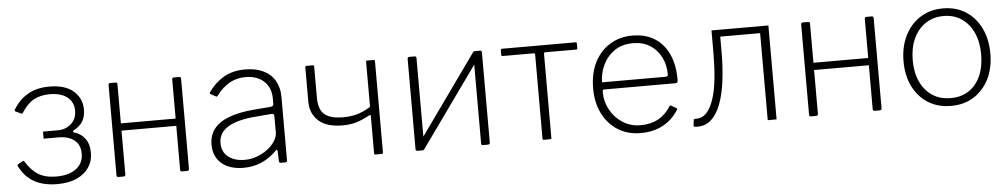

<svg xmlns="http://www.w3.org/2000/svg" viewBox="-35 -804 5665 1079"><g transform="rotate(-5 2797.5 -265.0)"><path d="M253 10Q204 10 163.5 -2.5Q123 -15 92.5 -41.5Q62 -68 41 -110Q38 -117 45 -121L71 -136Q77 -139 81 -132Q111 -82 150.5 -57.5Q190 -33 252 -33Q324 -33 364.5 -64Q405 -95 405 -149Q405 -199 372 -225Q339 -251 284 -251H199V-291H284Q327 -291 358 -318.5Q389 -346 389 -394Q389 -440 354 -468.5Q319 -497 254 -497Q203 -497 165.5 -477Q128 -457 96 -407Q91 -399 86 -403L53 -418Q52 -420 51 -422.5Q50 -425 53 -429Q84 -481 134 -510.5Q184 -540 256 -540Q345 -540 392 -499Q439 -458 439 -395Q439 -355 423 -328.5Q407 -302 372 -283Q367 -280 367 -276.5Q367 -273 372 -271Q410 -261 433.5 -230Q457 -199 457 -148Q457 -103 433.5 -67.5Q410 -32 365 -11Q320 10 253 10Z M639 -519V-13Q639 -6 636.5 -3Q634 0 626 0H601Q594 0 591.5 -2.5Q589 -5 589 -11V-519Q589 -530 599 -530H630Q639 -530 639 -519ZM998 -519V-13Q998 -6 995.5 -3Q993 0 985 0H960Q953 0 950.5 -2.5Q948 -5 948 -11V-519Q948 -530 958 -530H989Q998 -530 998 -519ZM620 -258Q613 -258 613 -265V-292Q613 -299 620 -299H974Q981 -299 981 -292V-265Q981 -258 974 -258Z M1492 -70Q1452 -30 1406 -10Q1360 10 1305 10Q1226 10 1181 -29Q1136 -68 1136 -135Q1136 -187 1164 -223.5Q1192 -260 1248 -281.5Q1304 -303 1386 -310L1485 -318Q1493 -319 1497.5 -322.5Q1502 -326 1502 -333V-363Q1502 -425 1463 -461Q1424 -497 1359 -497Q1309 -497 1269 -474.5Q1229 -452 1196 -408Q1193 -404 1191 -402.5Q1189 -401 1185 -403L1155 -419Q1152 -421 1151.5 -423Q1151 -425 1154 -430Q1186 -478 1237 -509Q1288 -540 1361 -540Q1420 -540 1463 -519.5Q1506 -499 1528.5 -460Q1551 -421 1551 -368V-11Q1551 -5 1548.5 -2.5Q1546 0 1541 0H1515Q1511 0 1508 -2.5Q1505 -5 1505 -11L1503 -68Q1501 -81 1492 -70ZM1502 -263Q1502 -280 1488 -278L1404 -271Q1348 -267 1307 -256.5Q1266 -246 1239.5 -229.5Q1213 -213 1200 -190.5Q1187 -168 1187 -140Q1187 -90 1222 -62Q1257 -34 1316 -34Q1352 -34 1386 -47Q1420 -60 1447 -81Q1474 -103 1488 -126.5Q1502 -150 1502 -171V-263Z M2049 0Q2045 0 2043.5 -2Q2042 -4 2042 -7V-219Q2042 -225 2033 -222Q1987 -197 1953 -188Q1919 -179 1882 -179Q1789 -179 1744 -220.5Q1699 -262 1699 -328V-523Q1699 -530 1706 -530H1742Q1745 -530 1747 -528.5Q1749 -527 1749 -523V-344Q1749 -307 1761 -280Q1773 -253 1803.5 -238.5Q1834 -224 1889 -224Q1924 -224 1959.5 -232.5Q1995 -241 2042 -269V-523Q2042 -530 2048 -530H2085Q2092 -530 2092 -523V-7Q2092 0 2084 0Z M2326 -519V-13Q2326 -6 2323.5 -3Q2321 0 2312 0H2288Q2281 0 2278.5 -2.5Q2276 -5 2276 -11V-519Q2276 -530 2286 -530H2316Q2326 -530 2326 -519ZM2695 -519V-13Q2695 -6 2692.5 -3Q2690 0 2682 0H2658Q2650 0 2648 -2.5Q2646 -5 2646 -11V-519Q2646 -530 2655 -530H2686Q2695 -530 2695 -519ZM2648 -528 2679 -501 2323 -3 2292 -29Z M3224 -489H3049Q3042 -489 3042 -481V-7Q3042 0 3035 0H2998Q2992 0 2992 -7V-481Q2992 -489 2984 -489H2809Q2802 -489 2802 -496V-523Q2802 -530 2809 -530H3224Q3231 -530 3231 -523V-496Q3231 -489 3224 -489Z M3352 -238Q3352 -184 3378 -137Q3404 -90 3448.5 -62Q3493 -34 3547 -34Q3605 -34 3647.5 -57Q3690 -80 3718 -125Q3721 -130 3723.5 -130.5Q3726 -131 3729 -128L3757 -112Q3763 -108 3758 -101Q3734 -64 3702.5 -39.5Q3671 -15 3632 -2.5Q3593 10 3545 10Q3473 10 3418 -24Q3363 -58 3331.5 -119.5Q3300 -181 3300 -261Q3300 -349 3332 -411Q3364 -473 3419.5 -506.5Q3475 -540 3545 -540Q3617 -540 3668.5 -508.5Q3720 -477 3748.5 -417Q3777 -357 3777 -273Q3777 -266 3776 -259.5Q3775 -253 3763 -252H3359Q3355 -252 3353.5 -248Q3352 -244 3352 -238ZM3708 -293Q3719 -293 3722 -296Q3725 -299 3725 -307Q3725 -359 3703 -402.5Q3681 -446 3641 -471.5Q3601 -497 3545 -497Q3482 -497 3439 -466.5Q3396 -436 3374.5 -389Q3353 -342 3353 -293Z M3849 1Q3843 -1 3844 -6L3848 -38Q3849 -43 3855 -43Q3895 -41 3920.5 -68.5Q3946 -96 3962 -146Q3978 -196 3984.5 -263.5Q3991 -331 3991 -409V-530H4312V0H4262V-491H4037V-406Q4037 -320 4027.5 -243Q4018 -166 3996 -109Q3974 -52 3938 -22.5Q3902 7 3849 1Z M4546 -519V-13Q4546 -6 4543.5 -3Q4541 0 4533 0H4508Q4501 0 4498.5 -2.5Q4496 -5 4496 -11V-519Q4496 -530 4506 -530H4537Q4546 -530 4546 -519ZM4905 -519V-13Q4905 -6 4902.5 -3Q4900 0 4892 0H4867Q4860 0 4857.5 -2.5Q4855 -5 4855 -11V-519Q4855 -530 4865 -530H4896Q4905 -530 4905 -519ZM4527 -258Q4520 -258 4520 -265V-292Q4520 -299 4527 -299H4881Q4888 -299 4888 -292V-265Q4888 -258 4881 -258Z M5296 10Q5222 10 5167 -24.5Q5112 -59 5081.5 -120.5Q5051 -182 5051 -262Q5051 -344 5082 -406.5Q5113 -469 5168.5 -504.5Q5224 -540 5297 -540Q5371 -540 5425.5 -505Q5480 -470 5510.5 -407.5Q5541 -345 5541 -264Q5541 -183 5510.5 -121.5Q5480 -60 5425 -25Q5370 10 5296 10ZM5298 -34Q5358 -34 5400.5 -62.5Q5443 -91 5466 -142.5Q5489 -194 5489 -264Q5489 -334 5465.5 -386Q5442 -438 5399 -467.5Q5356 -497 5297 -497Q5238 -497 5194.5 -467.5Q5151 -438 5127 -386Q5103 -334 5103 -264Q5103 -195 5127 -143Q5151 -91 5194.5 -62.5Q5238 -34 5298 -34Z"/></g></svg>

Font: Libre Franklin ExtraLight
Style: Regular
Weight: 250
Designer: Pablo Impallari, Rodrigo Fuenzalida, Nhung Nguyen
Foundry: Impallari Type
Version: Version 3.000